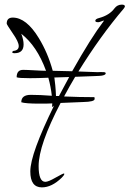

<svg xmlns="http://www.w3.org/2000/svg" viewBox="-20 -684 560 830"><path d="M161 126Q111 126 111 57Q111 -19 215 -230Q212 -223 205 -222L206 -237Q190 -236 176.5 -236Q163 -236 150 -236Q90 -236 72 -242Q72 -274 113 -274Q133 -274 155.5 -273Q178 -272 204 -270Q200 -308 189 -348Q165 -347 145.5 -346.5Q126 -346 110 -346Q60 -346 52 -350Q52 -382 80 -382Q87 -382 99.5 -381.5Q112 -381 129 -380Q146 -379 159 -378.5Q172 -378 179 -378Q140 -485 72 -538Q82 -512 82 -492Q82 -454 43 -454Q33 -454 33 -458Q33 -462 38 -464Q61 -466 61 -485Q61 -503 35 -540Q9 -578 9 -582Q9 -608 35 -608Q94 -608 148 -519Q187 -455 208 -378L292 -376Q333 -449 367 -503Q401 -557 427 -591L430 -595H429Q426 -595 417.5 -591.5Q409 -588 405 -588Q392 -588 392 -594Q392 -602 408 -606Q453 -618 475 -648Q487 -664 507 -664Q520 -664 520 -656Q520 -654 515 -647Q464 -587 415 -519Q366 -451 319 -375L402 -372Q412 -373 431 -372Q437 -371 437 -367Q437 -360 420 -357Q416 -356 387 -355Q358 -354 305 -352Q292 -330 280 -309Q268 -288 257 -267Q323 -264 389 -264Q388 -264 388 -263Q388 -261 389 -260V-256Q389 -244 340 -243L242 -239Q147 -57 147 34Q147 102 176 102Q189 102 220 84Q252 66 256 66Q258 66 258 68Q258 73 247 84Q204 126 161 126ZM222 -269H235L279 -351L215 -349Q217 -335 219 -315Q221 -295 222 -269Z"/></svg>

Font: Licorice
Style: Regular
Weight: 400
Designer: Robert E. Leuschke
Foundry: Robert E. Leuschke
Version: Version 1.010; ttfautohint (v1.8.3)